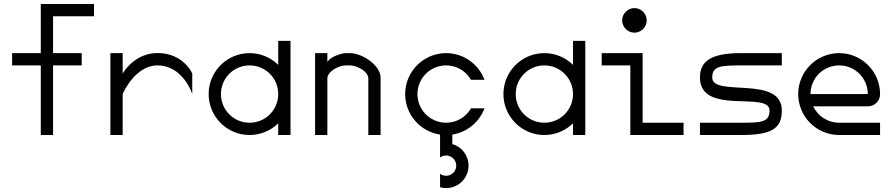

<svg xmlns="http://www.w3.org/2000/svg" viewBox="-20 -687 4540 977"><path d="M187.5 -354.2V0H250V-354.2H395.8V-416.7H250V-604.2H458.3V-666.7H187.5V-416.7H41.7V-354.2Z M541.7 -416.7V0H604.2V-208.4C604.2 -208.4 665 -354.2 781.2 -354.2C911.7 -354.2 958.3 -209.2 958.3 -209.2V-313.3C958.3 -313.3 913.6 -417.1 781.6 -417.1C661.5 -417.1 604.2 -312.6 604.2 -312.6V-416.7Z M1041.7 -208.3C1041.7 -93.3 1135 0 1250 0C1306.8 0 1358.2 -22.7 1395.8 -59.6V0H1458.3V-479.2H1395.8V-357.1C1358.2 -393.9 1306.8 -416.7 1250 -416.7C1135 -416.7 1041.7 -323.3 1041.7 -208.3ZM1104.2 -208.3C1104.2 -289.2 1169.2 -354.2 1250 -354.2C1330.8 -354.2 1395.8 -289.2 1395.8 -208.3C1395.8 -127.5 1330.8 -62.5 1250 -62.5C1169.2 -62.5 1104.2 -127.5 1104.2 -208.3Z M1760.4 -416.7H1739.6C1718.3 -416.7 1657.5 -397.5 1645.8 -370.8V-416.7H1583.3V0H1645.8V-287.5C1645.8 -323.3 1703.3 -354.2 1739.6 -354.2H1760.4C1797.1 -354.2 1854.2 -323.3 1854.2 -287.5V0H1916.7V-291.7C1916.7 -354.2 1823.8 -416.7 1760.4 -416.7Z M2041.7 -208.3C2041.7 -103.8 2118.8 -17.2 2219.2 -2.3V114.5C2227.8 108 2238.5 104.2 2250 104.2C2278.3 104.2 2301.7 127.5 2301.7 155.8C2301.7 184.2 2278.3 207.5 2250 207.5C2238.5 207.5 2227.8 203.6 2219.2 197.2V265.8C2229 268.5 2239.3 270 2250 270C2313.3 270 2364.2 219.2 2364.2 155.8C2364.2 103.5 2329.5 59.7 2281.7 46.1V-2.4C2357.2 -13.9 2419.4 -66.1 2445.4 -135.8H2376.7C2351.6 -91.9 2304.4 -62.5 2250 -62.5C2169.2 -62.5 2104.2 -127.5 2104.2 -208.3C2104.2 -289.2 2169.2 -354.2 2250 -354.2C2304.4 -354.2 2351.6 -324.7 2376.7 -280.8H2445.4C2415.9 -360.1 2339.5 -416.7 2250 -416.7C2135 -416.7 2041.7 -323.3 2041.7 -208.3Z M2541.7 -208.3C2541.7 -93.3 2635 0 2750 0C2806.8 0 2858.2 -22.7 2895.8 -59.6V0H2958.3V-479.2H2895.8V-357.1C2858.2 -393.9 2806.8 -416.7 2750 -416.7C2635 -416.7 2541.7 -323.3 2541.7 -208.3ZM2604.2 -208.3C2604.2 -289.2 2669.2 -354.2 2750 -354.2C2830.8 -354.2 2895.8 -289.2 2895.8 -208.3C2895.8 -127.5 2830.8 -62.5 2750 -62.5C2669.2 -62.5 2604.2 -127.5 2604.2 -208.3Z M3145.8 -583.3C3145.8 -549.2 3174.2 -520.8 3208.3 -520.8C3242.5 -520.8 3270.8 -549.2 3270.8 -583.3C3270.8 -617.5 3242.5 -645.8 3208.3 -645.8C3174.2 -645.8 3145.8 -617.5 3145.8 -583.3ZM3187.5 -354.2V0H3458.3V-62.5H3250V-416.7H3041.7V-354.2Z M3958.3 -416.7H3750C3595.6 -416.7 3541.7 -374.2 3541.7 -292.5C3541.7 -96.7 3895.8 -225.9 3895.8 -125C3895.8 -64.9 3853.8 -62.5 3750 -62.5H3541.7V0H3750C3906.8 0 3958.3 -32.5 3958.3 -125C3958.3 -306.7 3604.2 -190.7 3604.2 -292.5C3604.2 -350.8 3647.2 -354.2 3750 -354.2H3958.3Z M4395.8 -208.3H4104.2C4104.2 -289.2 4169.2 -354.2 4250 -354.2C4330.8 -354.2 4395.8 -289.2 4395.8 -208.3ZM4041.7 -208.3C4041.7 -93.3 4135 0 4250 0H4458.3V-62.5H4250C4191.6 -62.5 4141.4 -96.5 4118.1 -145.8H4395.8C4430 -145.8 4458.3 -172.5 4458.3 -208.3C4458.3 -323.3 4365 -416.7 4250 -416.7C4135 -416.7 4041.7 -323.3 4041.7 -208.3Z"/></svg>

Font: Amy Mono
Style: Regular
Weight: 400
Monospace: yes
Version: Version 001.000